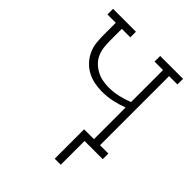

<svg xmlns="http://www.w3.org/2000/svg" viewBox="-198 -634 896 896"><g transform="rotate(45 250.0 -186.5)"><path d="M321 157V-37H386V-246Q355 -234 322 -227Q289 -220 256 -220Q231 -220 205.5 -225Q180 -230 157.5 -242Q135 -254 117.5 -273Q100 -292 89.5 -315.5Q79 -339 76.5 -364.5Q74 -390 74 -415V-493H19V-530H170V-493H114V-415Q114 -394 116.5 -373Q119 -352 127 -333Q135 -314 150 -299Q165 -284 183.5 -274Q202 -264 222.5 -260Q243 -256 264 -256Q295 -256 326 -263Q357 -270 386 -282V-493H330V-530H481V-493H426V-37H481V0H361V157Z"/></g></svg>

Font: Iosevka Slab Extralight
Style: Regular
Weight: 200
Monospace: yes
Designer: Belleve Invis
Foundry: Belleve Invis
Version: Version 11.1.1; ttfautohint (v1.8.3)